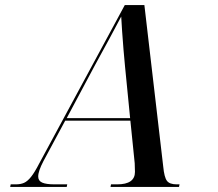

<svg xmlns="http://www.w3.org/2000/svg" viewBox="-20 -734 857 754"><path d="M20 0 22 -10H42Q61 -10 74.5 -16Q88 -22 102 -39.5Q116 -57 134 -92L470 -714H547L621 -80Q625 -38 635.5 -24Q646 -10 674 -10H685L683 0H414L416 -10H440Q510 -10 510 -59Q510 -67 509.5 -76Q509 -85 509 -93L492 -260H236L151 -102Q130 -62 130 -41Q130 -24 145.5 -17Q161 -10 195 -10H244L242 0ZM354 -480 242 -270H491L471 -473Q468 -502 465 -539.5Q462 -577 459.5 -612Q457 -647 456 -669Q439 -636 411.5 -585.5Q384 -535 354 -480Z"/></svg>

Font: Noto Serif Display SemiCondensed Medium
Style: Italic
Weight: 500
Width: 4
Italic angle: -12°
Designer: Monotype Design Team
Foundry: Monotype Imaging Inc.
Version: Version 2.009